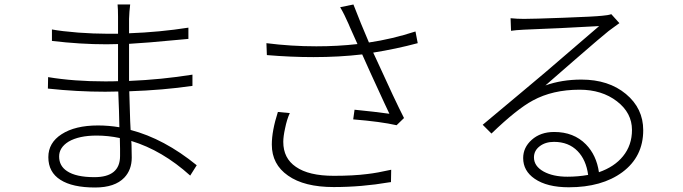

<svg xmlns="http://www.w3.org/2000/svg" viewBox="-20 -802 3040 854"><path d="M278 -41Q318 -14 400 -14Q514 -14 514 -108Q514 -117 514 -140Q513 -171 513 -188Q461 -199 410 -199Q331 -199 285 -172Q243 -146 243 -106Q243 -64 278 -41ZM193 -408 194 -459Q308 -440 448 -440Q486 -440 505 -441V-474V-606Q488 -605 454 -605Q337 -605 211 -620V-671Q253 -663 328 -657Q399 -652 453 -652Q479 -652 505 -652V-728Q505 -762 503 -782H559Q555 -750 554 -718Q554 -686 554 -654Q690 -659 818 -679V-629Q803 -628 774 -625Q629 -611 554 -607V-474V-442Q699 -448 836 -470V-420Q705 -401 555 -396Q556 -351 559 -264Q561 -237 561 -224Q710 -185 855 -67L826 -21Q702 -133 564 -175Q564 -169 565 -158Q566 -115 566 -101Q566 -47 533 -12Q491 32 403 32Q302 32 249 -2Q195 -36 195 -103Q195 -167 254 -205Q314 -244 416 -244Q463 -244 511 -236Q510 -304 506 -395Q487 -394 448 -394Q323 -394 193 -408Z M1189 -159Q1189 -220 1216 -304L1269 -299Q1256 -271 1248 -231Q1240 -195 1240 -171Q1240 -98 1296 -60Q1353 -20 1465 -20Q1552 -20 1614 -28Q1658 -33 1720 -47L1719 8Q1716 8 1711 9Q1589 30 1464 30Q1333 30 1261 -21Q1189 -71 1189 -159ZM1165 -610Q1274 -596 1387 -596Q1482 -596 1570 -606Q1559 -632 1536 -682Q1533 -690 1531 -694Q1512 -738 1493 -770L1552 -782Q1584 -699 1621 -613Q1723 -628 1828 -662L1838 -610Q1741 -584 1640 -568Q1644 -559 1654 -538Q1738 -353 1777 -277L1744 -245Q1674 -261 1551 -271L1557 -314Q1648 -305 1712 -296Q1705 -310 1689 -345Q1615 -505 1591 -560Q1489 -548 1374 -548Q1273 -548 1167 -557Z M2398 -39Q2440 -16 2504 -16Q2551 -16 2596 -24Q2587 -91 2549 -130Q2509 -171 2444 -171Q2406 -171 2380.5 -151.5Q2355 -132 2355 -102Q2355 -63 2398 -39ZM2127 -247Q2177 -289 2298 -390Q2379 -458 2404 -479Q2449 -517 2610 -656Q2636 -678 2645 -686Q2470 -676 2310 -670Q2272 -668 2253 -665L2251 -721Q2280 -718 2310 -718Q2351 -718 2485 -723Q2624 -728 2659 -732Q2685 -734 2699 -739L2735 -699Q2730 -695 2717 -686Q2695 -670 2687 -664Q2660 -643 2530 -530Q2440 -451 2406 -422Q2479 -448 2566 -448Q2687 -448 2764 -384Q2841 -320 2841 -223Q2841 -105 2748 -36Q2657 31 2510 31Q2413 31 2358 -7Q2307 -42 2307 -99Q2307 -146 2345 -180Q2384 -215 2445 -215Q2532 -215 2586 -160Q2633 -112 2644 -36Q2713 -60 2751 -107Q2791 -156 2791 -224Q2791 -300 2724 -351.5Q2657 -403 2558 -403Q2438 -403 2350 -355Q2279 -317 2166 -208Z"/></svg>

Font: Source Han Sans Light
Style: Regular
Weight: 300
Designer: Ryoko NISHIZUKA Ë•øÂ°öÊ∂ºÂ≠ê (kana & ideographs); Paul D. Hunt (Latin, Greek & Cyrillic); Wenlong ZHANG Âº†ÊñáÈæô (bopom
Foundry: Adobe Systems Incorporated
Version: Version 1.004;PS 1.004;hotconv 1.0.82;makeotf.lib2.5.63406; 